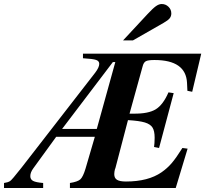

<svg xmlns="http://www.w3.org/2000/svg" viewBox="-84 -936 1048 956"><path d="M264.2 0V-24.9Q302.7 -30.8 316.2 -43.2Q329.6 -55.7 341.8 -96.2L388.2 -254.9H195.8L82 -98.1Q66.9 -77.6 66.9 -59.1Q66.9 -42.5 80.8 -35.2Q94.7 -27.8 130.9 -24.9V0H-64V-24.9Q-45.4 -27.3 -34.2 -34.2Q-26.4 -38.1 23.9 -102.1L390.1 -574.2Q410.2 -600.6 410.2 -618.2Q410.2 -632.3 394.3 -637.7Q378.4 -643.1 329.1 -646V-668.9H918L873 -479L849.1 -483.9L847.2 -523.9Q841.3 -637.2 685.1 -637.2Q653.3 -637.2 642.1 -631.1Q630.9 -625 626 -605L561 -370.1H570.8H580.1Q654.3 -369.1 691.2 -391.6Q728 -414.1 754.9 -476.1L780.8 -472.2L708 -199.2L683.1 -204.1L685.1 -224.1Q686 -236.3 686 -250Q686 -284.2 675.3 -301Q664.6 -317.9 637.2 -326.2Q609.9 -334.5 553.2 -337.9L490.2 -97.2L488.8 -95.2Q484.9 -80.1 484.9 -68.8Q484.9 -49.3 498.5 -40.8Q512.2 -32.2 543 -32.2Q653.8 -32.2 720.2 -78.1Q748.5 -97.7 770.8 -123.5Q793 -149.4 824.2 -199.2L850.1 -195.8L791 0ZM225.1 -293.9H397.9L490.2 -627H478ZM578.1 -734.9H528.8L650.9 -866.2Q677.2 -894.5 692.4 -905.3Q707.5 -916 721.2 -916Q740.7 -916 754.9 -902.3Q769 -888.7 769 -869.1Q769 -855 760.7 -844.7Q752.4 -834.5 730 -821.8Z"/></svg>

Font: Accordance
Style: Bold-Italic
Weight: 700
Italic angle: -11°
Version: Version 1.2 (build January 31, 2020) Miklal Software Solutio